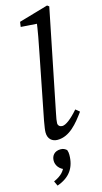

<svg xmlns="http://www.w3.org/2000/svg" viewBox="-150 -783 578 1091"><g transform="rotate(-15 139.5 -238.0)"><path d="M112 13C183 13 233 -50 276 -109L253 -128C213 -82 179 -56 158 -56C145 -56 133 -64 133 -79C133 -89 136 -110 142 -137L262 -732L251 -740L79 -690L75 -661L192 -653L173 -684C164 -615 151 -547 137 -478L65 -112C59 -77 56 -59 56 -45C56 -6 81 13 112 13ZM154 112C154 101 153 94 149 83C139 75 130 69 114 69C77 69 59 93 59 122C59 147 75 176 115 187L105 163C97 190 79 215 31 236L44 264C119 238 154 187 154 112Z"/></g></svg>

Font: Source Serif 4 Variable
Style: Italic
Weight: 400
Italic angle: -12°
Designer: Frank Grießhammer
Foundry: Adobe Systems Incorporated
Version: Version 4.004;hotconv 1.0.116;makeotfexe 2.5.65601